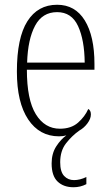

<svg xmlns="http://www.w3.org/2000/svg" viewBox="-20 -563 463 807"><path d="M289 224Q247 224 222 200Q197 176 197 124Q197 82 216.5 52Q236 22 259 6Q252 8 244.5 9Q237 10 228 10Q146 10 98.5 -61Q51 -132 51 -262Q51 -404 95 -473.5Q139 -543 220 -543Q296 -543 336.5 -477Q377 -411 377 -294V-270H93Q93 -144 130.5 -83Q168 -22 232 -22Q279 -22 308 -47.5Q337 -73 351 -105Q362 -99 362 -82Q362 -64 347.5 -44.5Q333 -25 313 -14Q282 8 257.5 39.5Q233 71 233 119Q233 159 249.5 176.5Q266 194 291 194Q316 194 343 181V211Q318 224 289 224ZM336 -300Q335 -395 308 -453.5Q281 -512 220 -512Q158 -512 127.5 -455Q97 -398 94 -300Z"/></svg>

Font: Noto Serif Ethiopic Condensed ExtraLight
Style: Regular
Weight: 200
Width: 3
Designer: Monotype Design Team
Foundry: Monotype Imaging Inc.
Version: Version 2.102; ttfautohint (v1.8.4.7-5d5b)